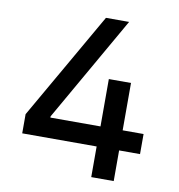

<svg xmlns="http://www.w3.org/2000/svg" viewBox="-81 -801 817 876"><g transform="rotate(10 327.0 -363.5)"><path d="M54.7 -142V-230.8L339.5 -727.3H446.7L168.7 -240.8V-235.1H400.9V-454.5H503.6V-235.1H600.5V-142H503.6V0H399.5V-142Z"/></g></svg>

Font: Inter P Medium
Style: Regular
Weight: 500
Designer: Rasmus Andersson
Foundry: rsms
Version: Version 3.018;git-588b23468